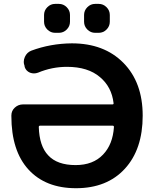

<svg xmlns="http://www.w3.org/2000/svg" viewBox="-20 -989 793 998"><path d="M572.3 -329.1Q572.3 -335.9 564.5 -335.9H189.5Q181.6 -335.9 181.6 -329.1Q184.6 -229.5 230.5 -181.6Q277.3 -130.9 373 -130.9Q463.9 -130.9 515.6 -185.5Q566.4 -238.3 572.3 -329.1ZM328.1 -641.6Q250 -641.6 177.7 -611.3Q167 -607.4 156.2 -607.4Q146.5 -607.4 135.7 -611.3Q115.2 -620.1 108.4 -640.6L107.4 -647.5Q103.5 -657.2 103.5 -667Q103.5 -680.7 109.4 -693.4Q120.1 -716.8 142.6 -725.6Q242.2 -762.7 353.5 -763.7Q521.5 -763.7 621.6 -662.1Q721.7 -560.5 721.7 -387.7Q721.7 -212.9 628.9 -111.8Q536.1 -10.7 375 -10.7Q216.8 -10.7 127.9 -107.9Q39.1 -205.1 39.1 -385.7Q39.1 -387.7 39.1 -388.7Q39.1 -413.1 57.1 -429.7Q75.2 -446.3 99.6 -446.3H564.5Q571.3 -446.3 570.3 -453.1Q560.5 -537.1 500 -587.9Q437.5 -641.6 328.1 -641.6ZM266.6 -818.4Q243.2 -818.4 226.1 -835.4Q209 -852.5 209 -876V-911.1Q209 -934.6 226.1 -951.7Q243.2 -968.8 266.6 -968.8H286.1Q309.6 -968.8 326.7 -951.7Q343.8 -934.6 343.8 -911.1V-876Q343.8 -852.5 326.7 -835.4Q309.6 -818.4 286.1 -818.4ZM474.6 -818.4Q451.2 -818.4 434.1 -835.4Q417 -852.5 417 -876V-911.1Q417 -934.6 434.1 -951.7Q451.2 -968.8 474.6 -968.8H493.2Q516.6 -968.8 533.7 -951.7Q550.8 -934.6 550.8 -911.1V-876Q550.8 -852.5 533.7 -835.4Q516.6 -818.4 493.2 -818.4Z"/></svg>

Font: Gen Jyuu Gothic P Bold
Style: Bold
Weight: 700
Designer: [Source Han Sans]
Ryoko NISHIZUKA  (kana & ideographs); Paul D. Hunt (Latin, Greek & Cyrillic); Wenlong ZHANG  (bopomofo
Version: Version 1.002.20150607